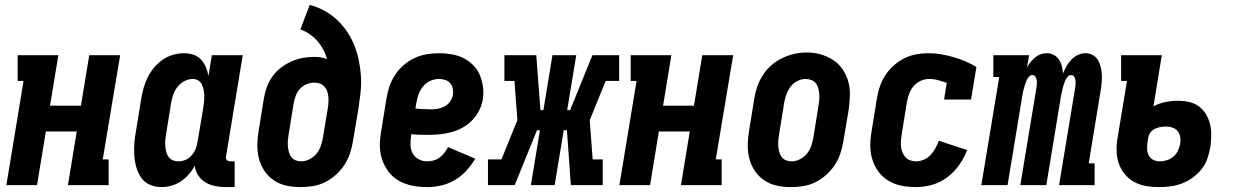

<svg xmlns="http://www.w3.org/2000/svg" viewBox="-20 -755 5040 783"><path d="M6 0 76 -425H52V-530H218L184 -324H310L344 -530H470L399 -105H423V0H257L293 -219H167L131 0Z M638 8Q613 8 590.5 -2Q568 -12 555 -31.5Q542 -51 535.5 -74.5Q529 -98 527.5 -122.5Q526 -147 528 -172.5Q530 -198 535 -223L556 -353Q560 -376 566 -397.5Q572 -419 582.5 -440Q593 -461 608.5 -479.5Q624 -498 643.5 -511.5Q663 -525 685.5 -531.5Q708 -538 730 -538Q750 -538 768.5 -532Q787 -526 799.5 -512.5Q812 -499 819.5 -481.5Q827 -464 830 -445L844 -530H970L902 -119Q901 -114 901.5 -110Q902 -106 904.5 -103Q907 -100 911 -98.5Q915 -97 920 -97H937V8H902Q880 8 858.5 4Q837 0 818.5 -11Q800 -22 788.5 -39.5Q777 -57 774 -79Q764 -60 749.5 -43.5Q735 -27 717 -15Q699 -3 678.5 2.5Q658 8 638 8ZM707 -97Q723 -97 737.5 -103.5Q752 -110 762.5 -122.5Q773 -135 778.5 -149.5Q784 -164 786 -179L808 -309Q810 -322 811.5 -335Q813 -348 813 -360.5Q813 -373 811 -385.5Q809 -398 804 -409Q799 -420 789 -426.5Q779 -433 766 -433Q749 -433 732.5 -424.5Q716 -416 704.5 -401.5Q693 -387 687 -370Q681 -353 678 -336L657 -206Q655 -194 654 -182Q653 -170 654 -158.5Q655 -147 658 -135.5Q661 -124 667.5 -115Q674 -106 684.5 -101.5Q695 -97 707 -97Z M1205 8Q1176 8 1148 2Q1120 -4 1097 -19.5Q1074 -35 1058.5 -58Q1043 -81 1036 -108Q1029 -135 1029.5 -164.5Q1030 -194 1035 -223L1056 -353Q1060 -377 1068 -399.5Q1076 -422 1090.5 -442.5Q1105 -463 1125 -478.5Q1145 -494 1167.5 -504Q1190 -514 1213.5 -518.5Q1237 -523 1260 -523Q1274 -523 1288 -521Q1302 -519 1314 -514Q1308 -535 1298 -553.5Q1288 -572 1274.5 -587.5Q1261 -603 1243 -615.5Q1225 -628 1205 -635L1243 -735Q1274 -727 1302.5 -711.5Q1331 -696 1354 -674.5Q1377 -653 1395 -626.5Q1413 -600 1425 -570Q1437 -540 1443.5 -508Q1450 -476 1452 -442.5Q1454 -409 1450 -374.5Q1446 -340 1441 -307L1419 -177Q1415 -152 1406.5 -127.5Q1398 -103 1383.5 -81Q1369 -59 1348.5 -41Q1328 -23 1304.5 -11.5Q1281 0 1255.5 4Q1230 8 1205 8ZM1208 -97Q1225 -97 1242 -105.5Q1259 -114 1270.5 -128Q1282 -142 1288 -159Q1294 -176 1297 -194L1317 -315Q1319 -327 1319.5 -338.5Q1320 -350 1319 -361.5Q1318 -373 1314 -383.5Q1310 -394 1303 -402Q1296 -410 1285 -414Q1274 -418 1262 -418Q1247 -418 1231.5 -412Q1216 -406 1204.5 -394Q1193 -382 1187 -367Q1181 -352 1178 -336L1157 -206Q1155 -194 1154 -182Q1153 -170 1154 -158.5Q1155 -147 1158 -135.5Q1161 -124 1167.5 -115Q1174 -106 1185 -101.5Q1196 -97 1208 -97Z M1722 8Q1699 8 1676.5 5Q1654 2 1633.5 -5.5Q1613 -13 1595.5 -25Q1578 -37 1565 -54Q1552 -71 1543.5 -91Q1535 -111 1531.5 -133Q1528 -155 1529.5 -178Q1531 -201 1535 -223L1556 -353Q1560 -379 1568.5 -403.5Q1577 -428 1591.5 -450Q1606 -472 1627 -490Q1648 -508 1672 -519Q1696 -530 1721.5 -534Q1747 -538 1771 -538Q1797 -538 1822.5 -533.5Q1848 -529 1870 -518Q1892 -507 1909.5 -489.5Q1927 -472 1936.5 -449.5Q1946 -427 1949.5 -401.5Q1953 -376 1949 -350Q1945 -326 1933.5 -303.5Q1922 -281 1904 -263Q1886 -245 1863.5 -233Q1841 -221 1817 -215Q1793 -209 1769 -207Q1745 -205 1722 -205Q1705 -205 1689 -205.5Q1673 -206 1657 -208V-206Q1654 -187 1654 -167.5Q1654 -148 1662 -131.5Q1670 -115 1686.5 -106Q1703 -97 1722 -97Q1735 -97 1748 -100.5Q1761 -104 1772.5 -112.5Q1784 -121 1792.5 -132Q1801 -143 1807 -155L1918 -108Q1903 -82 1882 -59Q1861 -36 1834.5 -20.5Q1808 -5 1779 1.5Q1750 8 1722 8ZM1737 -309Q1751 -309 1765.5 -311.5Q1780 -314 1793 -321Q1806 -328 1815 -340.5Q1824 -353 1827 -367Q1829 -380 1826.5 -393Q1824 -406 1816 -415.5Q1808 -425 1795.5 -429Q1783 -433 1770 -433Q1753 -433 1735.5 -425.5Q1718 -418 1706 -403.5Q1694 -389 1687.5 -371.5Q1681 -354 1678 -336L1674 -313Q1685 -311 1696.5 -310.5Q1708 -310 1719 -310Q1719 -310 1719 -310Q1719 -310 1719 -310Q1724 -309 1728.5 -309Q1733 -309 1737 -309Z M1970 0V-105H2025L2090 -265L2078 -425H2037V-530H2167L2184 -306H2196L2233 -530H2330L2293 -306H2305L2396 -530H2505V-425H2450L2385 -265L2397 -105H2438V0H2308L2292 -224H2279L2242 0H2145L2182 -224H2170L2079 0Z M2506 0 2576 -425H2552V-530H2718L2684 -324H2810L2844 -530H2970L2899 -105H2923V0H2757L2793 -219H2667L2631 0Z M3205 8Q3176 8 3148 2Q3120 -4 3097 -19.5Q3074 -35 3058.5 -58Q3043 -81 3036 -108Q3029 -135 3029.5 -164.5Q3030 -194 3035 -223L3056 -353Q3060 -378 3068.5 -402.5Q3077 -427 3091.5 -449.5Q3106 -472 3126.5 -489.5Q3147 -507 3171 -518.5Q3195 -530 3220 -535.5Q3245 -541 3271 -541Q3300 -541 3327.5 -533Q3355 -525 3378 -510Q3401 -495 3416.5 -472Q3432 -449 3439.5 -422Q3447 -395 3446 -365.5Q3445 -336 3441 -307L3419 -177Q3415 -152 3406.5 -127.5Q3398 -103 3383.5 -81Q3369 -59 3348.5 -41Q3328 -23 3304.5 -11.5Q3281 0 3255.5 4Q3230 8 3205 8ZM3208 -97Q3225 -97 3242 -105.5Q3259 -114 3270.5 -128Q3282 -142 3288 -159Q3294 -176 3297 -194L3318 -324Q3320 -336 3321 -348Q3322 -360 3321 -372Q3320 -384 3317 -395.5Q3314 -407 3307 -415.5Q3300 -424 3289 -428.5Q3278 -433 3266 -433Q3248 -433 3231.5 -424.5Q3215 -416 3204 -401.5Q3193 -387 3187 -370Q3181 -353 3178 -336L3157 -206Q3155 -194 3154 -182Q3153 -170 3154 -158.5Q3155 -147 3158 -135.5Q3161 -124 3167.5 -115Q3174 -106 3185 -101.5Q3196 -97 3208 -97Z M3716 8Q3693 8 3671 5Q3649 2 3629 -5.5Q3609 -13 3592 -25.5Q3575 -38 3562.5 -55Q3550 -72 3542 -92Q3534 -112 3531 -134Q3528 -156 3529.5 -178.5Q3531 -201 3535 -223L3556 -353Q3560 -378 3568 -402Q3576 -426 3590.5 -448Q3605 -470 3625 -488Q3645 -506 3668.5 -517.5Q3692 -529 3716.5 -533.5Q3741 -538 3766 -538Q3793 -538 3819 -533.5Q3845 -529 3869 -522Q3893 -515 3916.5 -505Q3940 -495 3962 -482L3940 -349H3830L3841 -417Q3824 -423 3806 -428Q3788 -433 3769 -433Q3751 -433 3734 -425Q3717 -417 3705 -402.5Q3693 -388 3687 -371Q3681 -354 3678 -336L3657 -206Q3655 -194 3654 -181.5Q3653 -169 3654.5 -156.5Q3656 -144 3660.5 -133Q3665 -122 3673 -113.5Q3681 -105 3692.5 -101Q3704 -97 3716 -97Q3732 -97 3748 -104Q3764 -111 3775.5 -123.5Q3787 -136 3795 -151Q3803 -166 3809 -181L3924 -143Q3912 -111 3891.5 -82Q3871 -53 3843 -32Q3815 -11 3782 -1.5Q3749 8 3716 8Z M3982 0 4055 -441H4031V-530H4177L4168 -479Q4174 -491 4182.5 -501.5Q4191 -512 4201 -520.5Q4211 -529 4223.5 -533.5Q4236 -538 4249 -538Q4264 -538 4277.5 -531Q4291 -524 4299 -511.5Q4307 -499 4310.5 -484.5Q4314 -470 4315 -455Q4321 -470 4329 -484.5Q4337 -499 4349 -511.5Q4361 -524 4376 -531Q4391 -538 4407 -538Q4423 -538 4437 -530Q4451 -522 4458.5 -508.5Q4466 -495 4469.5 -479.5Q4473 -464 4473.5 -448Q4474 -432 4472.5 -415Q4471 -398 4468 -382L4420 -89H4444V0H4299L4365 -399Q4366 -407 4366.5 -414.5Q4367 -422 4365.5 -429.5Q4364 -437 4360 -443Q4356 -449 4348 -449Q4340 -449 4334 -442Q4328 -435 4324.5 -427Q4321 -419 4318.5 -411.5Q4316 -404 4314 -396Q4312 -388 4310.5 -380Q4309 -372 4307 -364L4247 0H4141L4207 -399Q4208 -407 4208.5 -414.5Q4209 -422 4207.5 -429.5Q4206 -437 4201.5 -443Q4197 -449 4190 -449Q4182 -449 4176 -442Q4170 -435 4166.5 -427Q4163 -419 4160.5 -411.5Q4158 -404 4156 -396Q4154 -388 4152 -380Q4150 -372 4149 -364L4089 0Z M4707 8Q4680 8 4653.5 3.5Q4627 -1 4604.5 -13.5Q4582 -26 4566 -46Q4550 -66 4542 -90Q4534 -114 4533.5 -141Q4533 -168 4538 -195L4576 -425H4552V-530H4718L4684 -321Q4707 -334 4732.5 -339Q4758 -344 4783 -344Q4807 -344 4829.5 -339Q4852 -334 4869.5 -321Q4887 -308 4898.5 -288.5Q4910 -269 4915 -247.5Q4920 -226 4919.5 -202Q4919 -178 4916 -155Q4912 -132 4904 -108.5Q4896 -85 4880.5 -65.5Q4865 -46 4844.5 -31Q4824 -16 4800.5 -7Q4777 2 4753.5 5Q4730 8 4707 8ZM4709 -97Q4724 -97 4738.5 -101.5Q4753 -106 4765 -116Q4777 -126 4783.5 -140Q4790 -154 4793 -168Q4795 -182 4793 -196Q4791 -210 4783 -220Q4775 -230 4762 -234.5Q4749 -239 4735 -239Q4724 -239 4712.5 -237Q4701 -235 4690.5 -230Q4680 -225 4672.5 -216Q4665 -207 4663 -195L4660 -178Q4658 -164 4658 -149.5Q4658 -135 4664 -122.5Q4670 -110 4682.5 -103.5Q4695 -97 4709 -97Z"/></svg>

Font: Iosevka Slab Extrabold
Style: Italic
Weight: 800
Italic angle: -9°
Monospace: yes
Designer: Belleve Invis
Foundry: Belleve Invis
Version: Version 11.1.0; ttfautohint (v1.8.3)